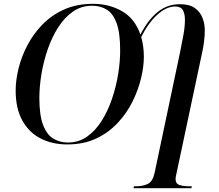

<svg xmlns="http://www.w3.org/2000/svg" viewBox="-20 -745 1147 1005"><path d="M332 11Q254 11 193 -20Q132 -51 97 -114Q62 -177 62 -271Q62 -325 77 -386.5Q92 -448 123 -507.5Q154 -567 202 -616.5Q250 -666 316 -695.5Q382 -725 468 -725Q551 -725 618.5 -686.5Q686 -648 715 -564Q754 -640 804.5 -681.5Q855 -723 922 -723Q971 -723 999 -703.5Q1027 -684 1039.5 -652.5Q1052 -621 1052 -587Q1052 -559 1048 -526.5Q1044 -494 1036 -460L904 162Q899 181 899 192Q899 216 918.5 223Q938 230 971 230H984L982 240H679L681 230H693Q727 230 753 218Q779 206 789 161L923 -474Q934 -528 941 -567.5Q948 -607 948 -642Q948 -673 937 -692Q926 -711 897 -711Q851 -711 803.5 -668Q756 -625 719 -551Q733 -504 733 -447Q733 -397 718.5 -336Q704 -275 674 -214Q644 -153 596.5 -102Q549 -51 483.5 -20Q418 11 332 11ZM336 1Q392 1 436 -30Q480 -61 512.5 -113Q545 -165 566.5 -228.5Q588 -292 598.5 -357.5Q609 -423 609 -481Q609 -573 590.5 -623.5Q572 -674 539 -694.5Q506 -715 462 -715Q406 -715 362 -684.5Q318 -654 285 -602.5Q252 -551 230 -487.5Q208 -424 197 -357.5Q186 -291 186 -232Q186 -142 205.5 -91Q225 -40 259 -19.5Q293 1 336 1Z"/></svg>

Font: Noto Serif Display Medium
Style: Italic
Weight: 500
Italic angle: -12°
Designer: Monotype Design Team
Foundry: Monotype Imaging Inc.
Version: Version 2.009